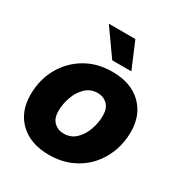

<svg xmlns="http://www.w3.org/2000/svg" viewBox="-174 -860 941 997"><g transform="rotate(30 296.5 -361.0)"><path d="M260.7 11.7Q150.9 11.7 86.7 -48.8Q22.5 -109.4 22.5 -211.9Q22.5 -300.8 62 -372.3Q101.6 -443.8 171.6 -485.6Q241.7 -527.3 332.5 -527.3Q442.9 -527.3 506.8 -466.6Q570.8 -405.8 570.8 -303.2Q570.8 -239.7 549.3 -182.9Q527.8 -126 487.3 -82.3Q446.8 -38.6 389.4 -13.4Q332 11.7 260.7 11.7ZM271.5 -122.1Q314.5 -122.1 343.8 -149.9Q373 -177.7 387.9 -220Q402.8 -262.2 402.8 -304.2Q402.8 -348.1 379.4 -370.8Q356 -393.6 321.8 -393.6Q279.3 -393.6 250 -365.7Q220.7 -337.9 205.6 -295.9Q190.4 -253.9 190.4 -210.9Q190.4 -167 213.9 -144.5Q237.3 -122.1 271.5 -122.1ZM300.8 -578.1 190.4 -733.9H349.6L415.5 -578.1Z"/></g></svg>

Font: Inter Display ExtraBold
Style: Italic
Weight: 800
Italic angle: -9.39999°
Designer: Rasmus Andersson
Foundry: rsms
Version: Version 4.000;git-a52131595